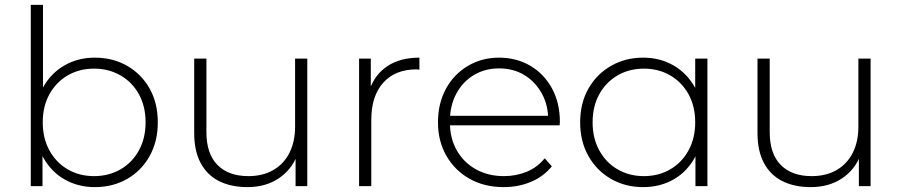

<svg xmlns="http://www.w3.org/2000/svg" viewBox="-20 -762 3690 786"><path d="M368 4Q299 4 243.5 -28Q188 -60 155.5 -120Q123 -180 123 -261Q123 -344 155.5 -403Q188 -462 243.5 -494Q299 -526 368 -526Q442 -526 500.5 -492.5Q559 -459 592.5 -399.5Q626 -340 626 -261Q626 -183 592.5 -123Q559 -63 500.5 -29.5Q442 4 368 4ZM106 0V-742H156V-353L146 -262L154 -171V0ZM365 -41Q425 -41 473 -68.5Q521 -96 548.5 -146Q576 -196 576 -261Q576 -327 548.5 -376.5Q521 -426 473 -453.5Q425 -481 365 -481Q305 -481 257.5 -453.5Q210 -426 182.5 -376.5Q155 -327 155 -261Q155 -196 182.5 -146Q210 -96 257.5 -68.5Q305 -41 365 -41Z M993 4Q926 4 877 -20.5Q828 -45 801.5 -94.5Q775 -144 775 -217V-522H825V-221Q825 -133 870 -87Q915 -41 997 -41Q1056 -41 1099 -66Q1142 -91 1165 -136.5Q1188 -182 1188 -244V-522H1238V0H1190V-145L1197 -128Q1174 -67 1120.5 -31.5Q1067 4 993 4Z M1450 0V-522H1498V-379L1493 -395Q1515 -458 1567 -492Q1619 -526 1697 -526V-477Q1694 -477 1691 -477.5Q1688 -478 1685 -478Q1598 -478 1549 -423.5Q1500 -369 1500 -272V0Z M2042 4Q1963 4 1902.5 -30Q1842 -64 1807.5 -124Q1773 -184 1773 -261Q1773 -339 1805.5 -398.5Q1838 -458 1895 -492Q1952 -526 2023 -526Q2094 -526 2150.5 -493Q2207 -460 2239.5 -400.5Q2272 -341 2272 -263Q2272 -260 2271.5 -256.5Q2271 -253 2271 -249H1810V-288H2244L2224 -269Q2225 -330 2198.5 -378.5Q2172 -427 2127 -454.5Q2082 -482 2023 -482Q1965 -482 1919.5 -454.5Q1874 -427 1848 -378.5Q1822 -330 1822 -268V-259Q1822 -195 1850.5 -145.5Q1879 -96 1929 -68.5Q1979 -41 2043 -41Q2093 -41 2136.5 -59Q2180 -77 2210 -114L2239 -81Q2205 -39 2153.5 -17.5Q2102 4 2042 4Z M2613 4Q2540 4 2481.5 -29.5Q2423 -63 2389 -123Q2355 -183 2355 -261Q2355 -340 2389 -399.5Q2423 -459 2481.5 -492.5Q2540 -526 2613 -526Q2682 -526 2737.5 -494Q2793 -462 2825.5 -403Q2858 -344 2858 -261Q2858 -180 2826 -120Q2794 -60 2738.5 -28Q2683 4 2613 4ZM2616 -41Q2676 -41 2723.5 -68.5Q2771 -96 2798.5 -146Q2826 -196 2826 -261Q2826 -327 2798.5 -376.5Q2771 -426 2723.5 -453.5Q2676 -481 2616 -481Q2556 -481 2508.5 -453.5Q2461 -426 2433.5 -376.5Q2406 -327 2406 -261Q2406 -196 2433.5 -146Q2461 -96 2508.5 -68.5Q2556 -41 2616 -41ZM2827 0V-171L2836 -262L2826 -353V-522H2876V0Z M3299 4Q3232 4 3183 -20.5Q3134 -45 3107.5 -94.5Q3081 -144 3081 -217V-522H3131V-221Q3131 -133 3176 -87Q3221 -41 3303 -41Q3362 -41 3405 -66Q3448 -91 3471 -136.5Q3494 -182 3494 -244V-522H3544V0H3496V-145L3503 -128Q3480 -67 3426.5 -31.5Q3373 4 3299 4Z"/></svg>

Font: MOST Montserrat Light
Style: Regular
Weight: 300
Designer: Julieta Ulanovsky
Foundry: Julieta Ulanovsky
Version: Version 8.000;March 11, 2024;FontCreator 15.0.0.2926 64-bit